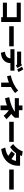

<svg xmlns="http://www.w3.org/2000/svg" viewBox="3502 -4398 995 8040"><g transform="rotate(90 4000.0 -377.5)"><path d="M700 70V0H90V-170H700V-580H90V-750H900V70Z M1080 -265V-455H1920V-265Z M2145 -85Q2281 -102 2350.5 -160.5Q2420 -219 2420 -315H2040V-485H2940V-315H2620Q2620 -202 2568 -116Q2516 -30 2419.5 22Q2323 74 2190 85ZM2140 -595V-765H2710V-595ZM2711 -545Q2687 -598 2659 -645Q2631 -692 2596 -741L2710 -802Q2745 -753 2773 -705Q2801 -657 2826 -603ZM2881 -599Q2858 -652 2831.5 -700Q2805 -748 2772 -798L2885 -855Q2919 -804 2945.5 -755.5Q2972 -707 2995 -652Z M3140 -336Q3219 -348 3306 -376.5Q3393 -405 3478.5 -446.5Q3564 -488 3638.5 -537.5Q3713 -587 3768 -640L3874 -513Q3812 -455 3727.5 -400.5Q3643 -346 3547.5 -300.5Q3452 -255 3354 -222.5Q3256 -190 3167 -176ZM3438 72V-388H3622V72Z M4050 -265Q4126 -280 4195 -297.5Q4264 -315 4326.5 -335.5Q4389 -356 4445 -380Q4501 -404 4550.5 -431Q4600 -458 4642.5 -487.5Q4685 -517 4720 -550L4770 -500H4090V-670H4395V-820H4595V-670H4910V-500Q4873 -452 4823.5 -407.5Q4774 -363 4713 -322.5Q4652 -282 4581.5 -246.5Q4511 -211 4432.5 -181.5Q4354 -152 4269 -129Q4184 -106 4095 -90ZM4395 100V-300H4595V100ZM4828 -33Q4783 -87 4741 -129Q4699 -171 4653 -207Q4607 -243 4551 -278L4696 -393Q4770 -343 4841.5 -280Q4913 -217 4970 -152Z M5080 -265V-455H5920V-265Z M6160 -100Q6264 -113 6352 -145Q6440 -177 6509 -225.5Q6578 -274 6626 -337.5Q6674 -401 6699.5 -477Q6725 -553 6725 -640L6805 -550H6330V-720H6920V-640Q6920 -524 6888.5 -423Q6857 -322 6797.5 -238Q6738 -154 6652.5 -90.5Q6567 -27 6458 14Q6349 55 6220 70ZM6010 -431Q6078 -478 6138 -542Q6198 -606 6244.5 -680Q6291 -754 6318 -830L6511 -800Q6481 -697 6429.5 -607.5Q6378 -518 6305 -441.5Q6232 -365 6135 -301ZM6635 -129Q6538 -204 6458 -260.5Q6378 -317 6312 -357L6427 -504Q6512 -452 6594 -394Q6676 -336 6749 -276Z M7080 -265V-455H7920V-265Z"/></g></svg>

Font: M PLUS 1 Thin Black
Style: Regular
Weight: 900
Version: Version 1.001